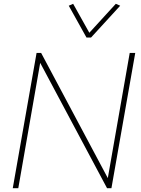

<svg xmlns="http://www.w3.org/2000/svg" viewBox="-20 -988 738 1008"><path d="M661 -710H690L565 0H542L191 -658L76 0H47L172 -710H196L546 -53ZM434 -791 341 -958 364 -968 449 -816 588 -968 611 -958 458 -791Z"/></svg>

Font: Livvic Thin
Style: Italic
Weight: 250
Italic angle: -10°
Designer: Jacques Le Bailly, Baron von Fonthausen
Version: Version 1.001; ttfautohint (v1.8.2)